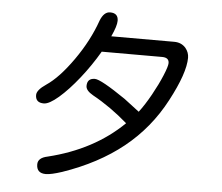

<svg xmlns="http://www.w3.org/2000/svg" viewBox="-56 -838 1112 963"><g transform="rotate(5 500.0 -356.0)"><path d="M774 -546Q774 -574 739 -574H435Q393 -502 341 -436.5Q289 -371 242 -330.5Q195 -290 168 -290Q126 -290 126 -329Q126 -354 172 -385Q235 -427 305 -526.5Q375 -626 411 -729Q429 -774 460 -774Q501 -774 501 -735Q501 -709 476 -655H793Q829 -655 851 -630Q869 -608 869 -581Q869 -504 793 -361Q717 -217 592.5 -117Q468 -17 290 44Q235 62 209 62Q162 62 162 17Q162 -16 210 -26Q440 -82 588 -227Q502 -302 411 -352Q374 -373 374 -396Q374 -435 413 -435Q443 -435 570 -348L646 -290Q675 -328 705 -382Q735 -436 754.5 -483Q774 -530 774 -546Z"/></g></svg>

Font: 寒蝉全圆体
Style: Regular
Weight: 400
Designer: Warren2060
      Designed by Motoya company      

      [Varela Round]
      Joe Prince(Latin component); Avraham Cornf
Foundry: ChillType
Version: Version 3.200